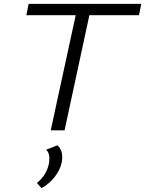

<svg xmlns="http://www.w3.org/2000/svg" viewBox="-20 -678 755 999"><path d="M715 -658 703 -599H445L316 0H244L374 -599H117L129 -658ZM279 78Q312 107 301 168Q293 206 264.5 242.5Q236 279 196 301L172 274Q223 232 234 175Q244 122 220 101Z"/></svg>

Font: EauTestInfant
Style: Italic
Weight: 400
Italic angle: -12°
Designer: Christian Thalmann (Catharsis Fonts)
Version: Version 0.001;PS 000.001;hotconv 1.0.88;makeotf.lib2.5.64775